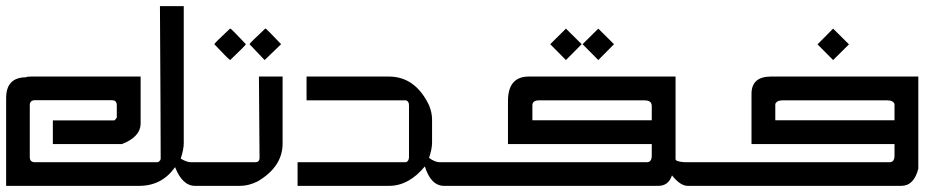

<svg xmlns="http://www.w3.org/2000/svg" viewBox="-20 -606 3063 626"><path d="M501.5 -585.9H579.1V-138.2Q579.1 -119.6 569.3 -88.9Q588.4 -77.1 602.5 -77.1H703.1V0H616.2Q574.7 0 550.8 -61Q507.8 0 433.6 0H0V-286.1Q0 -354 65.4 -354Q65.4 -356.4 82 -356.4H438.5V-204.1Q438.5 -159.7 377.4 -136.2H152.3V-213.4H351.6Q355 -213.4 360.8 -222.7V-262.7Q360.8 -279.3 344.7 -279.3H93.8Q77.1 -279.3 77.1 -262.7V-93.8Q77.1 -77.1 93.8 -77.1H494.6Q503.9 -82 503.9 -88.9Q503.9 -190.4 501.5 -585.9Z M901.4 -356.4V-138.2Q901.4 -62 819.3 -14.2Q790 0 763.2 0H678.7V-77.1H812.5Q826.2 -77.1 826.2 -91.3L824.2 -356.4ZM730.5 -513.2Q733.4 -513.2 781.7 -461.9Q781.7 -459 730.5 -410.2Q727.5 -410.2 678.7 -461.9Q678.7 -464.8 730.5 -513.2ZM845.2 -513.2Q848.1 -513.2 896.5 -461.9L842.8 -410.2L793.5 -461.9Q793.5 -464.8 845.2 -513.2Z M979.5 -356.4H1248Q1334 -356.4 1378.9 -262.7Q1388.7 -239.3 1388.7 -215.8V-140.6Q1388.7 -120.6 1378.9 -91.3Q1397.9 -77.1 1414.1 -77.1H1515.1V0H1428.2Q1384.8 0 1365.2 -63.5Q1313 0 1248 0H950.2V-77.1H1304.2Q1313.5 -81.5 1313.5 -93.8V-262.7Q1313.5 -275.4 1304.2 -278.8H979.5Z M1825.2 -410.2 1773.9 -461.9 1825.2 -512.7 1876.5 -461.9ZM1930.7 -410.2 1879.4 -461.9 1930.7 -512.7 1981.9 -461.9ZM1704.1 -356.4H2182.6V-86.9Q2182.6 -79.1 2212.9 -77.1H2309.1V0H2222.2Q2198.2 0 2170.9 -34.2Q2159.7 0 2126 0H1490.7V-77.1H2088.9Q2105 -77.1 2105 -98.6V-136.2H1636.2V-276.4Q1636.2 -356.4 1704.1 -356.4ZM1715.8 -262.7V-213.9H2105V-260.3Q2105 -278.8 2081.5 -278.8H1737.3Q1715.8 -278.8 1715.8 -262.7Z M2974.1 -356.4V-56.2Q2960 0 2918 0H2284.7V-77.1H2880.4Q2896.5 -77.1 2896.5 -98.6V-136.2H2430.2V-299.8Q2430.2 -356.4 2493.7 -356.4ZM2507.8 -267.1V-213.9H2896.5V-267.1Q2891.6 -278.8 2873 -278.8H2531.2Q2512.7 -278.8 2507.8 -267.1ZM2696.3 -410.2 2645.5 -461.4 2696.3 -512.7 2748 -461.4Z"/></svg>

Font: Kadhim
Style: Regular
Weight: 400
Designer: Developer/ Husham Jawad
Version: Version 1.00;December 29, 2020;FontCreator 13.0.0.2683 32-bi